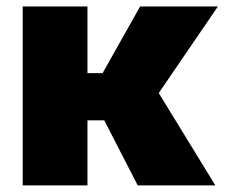

<svg xmlns="http://www.w3.org/2000/svg" viewBox="-20 -562 681 582"><path d="M245.1 -542.5V0H48.8V-542.5ZM640.6 -542.5 404.8 -197.3H206.5L204.1 -340.3H291L404.8 -542.5ZM397.5 0 292 -205.1 458 -285.2 632.8 0Z"/></svg>

Font: Inter 16pt Black
Style: Regular
Weight: 900
Version: Version 4.001;git-66647c0bb